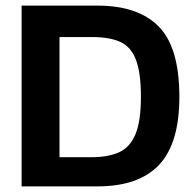

<svg xmlns="http://www.w3.org/2000/svg" viewBox="-20 -664 696 684"><path d="M57 0V-644H327Q472 -644 545.5 -569.5Q619 -495 619 -319Q619 -153 546.5 -76.5Q474 0 327 0ZM192 -104H308Q365 -104 404 -121.5Q443 -139 462.5 -185.5Q482 -232 482 -319Q482 -406 464 -452Q446 -498 408 -515Q370 -532 308 -532H192Z"/></svg>

Font: Kanit Medium
Style: Regular
Weight: 500
Designer: Katatrad Team
Foundry: CadsonDemak
Version: Version 2.000; ttfautohint (v1.8.3)